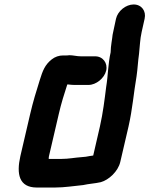

<svg xmlns="http://www.w3.org/2000/svg" viewBox="-20 -792 669 859"><path d="M578 -772C543 -772 507 -743 499 -708L487 -652C484 -641 483 -631 482 -622L479 -602C477 -589 475 -571 475 -558C463 -505 464 -457 455 -403C448 -347 441 -288 427 -226L397 -96H396L382 -94C369 -91 359 -90 345 -89C315 -87 287 -81 255 -81H198C198 -85 198 -89 199 -93L243 -282C254 -330 267 -371 281 -414H286C295 -413 303 -412 312 -412H376C410 -412 447 -442 455 -476C463 -510 440 -540 406 -540H342C323 -540 308 -545 289 -545C286 -544 282 -544 278 -544H263C244 -544 226 -538 211 -526C181 -502 171 -476 158 -434C142 -383 128 -338 115 -282L71 -93C53 -13 65 47 145 47H225C270 47 309 40 352 36C378 30 405 29 431 23C467 13 508 -25 518 -67L555 -226C573 -305 578 -376 591 -451C596 -485 597 -517 602 -551C606 -585 606 -615 614 -650L627 -708C635 -743 613 -772 578 -772Z"/></svg>

Font: Electronic
Style: SuThkIt
Weight: 900
Version: Version 1.011